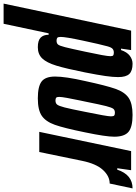

<svg xmlns="http://www.w3.org/2000/svg" viewBox="74 -693 756 1066"><g transform="rotate(90 452.0 -160.0)"><path d="M89 -510H197L189 -454H197Q208 -487 228.5 -502.5Q249 -518 273 -518Q312 -518 329.5 -500Q347 -482 347 -438Q347 -409 341 -367Q335 -325 321 -254Q300 -149 283.5 -95Q267 -41 243.5 -16.5Q220 8 181 8Q144 8 128 -7.5Q112 -23 112 -52H104L51 198H-61ZM206 -255Q231 -370 231 -395Q231 -407 226.5 -410.5Q222 -414 211 -414Q198 -414 190 -407Q182 -400 176 -378Q165 -338 144.5 -242Q124 -146 124 -119Q124 -104 129 -100Q134 -96 145 -96Q159 -96 166 -104Q173 -112 181 -143.5Q189 -175 206 -255Z M344 -88Q344 -146 369 -255Q394 -371 412 -422.5Q430 -474 462 -496Q494 -518 557 -518Q624 -518 651 -495.5Q678 -473 678 -416Q678 -370 654 -255Q630 -137 612 -86.5Q594 -36 562 -14Q530 8 465 8Q399 8 371.5 -13Q344 -34 344 -88ZM540 -255Q565 -376 565 -398Q565 -412 560.5 -416Q556 -420 545 -420Q530 -420 523 -411Q516 -402 508 -371Q500 -340 483 -255L477 -227Q468 -184 462.5 -153.5Q457 -123 457 -111Q457 -98 461.5 -94Q466 -90 477 -90Q492 -90 499.5 -99Q507 -108 515.5 -140.5Q524 -173 540 -255Z M758 -510H864L853 -433H861Q889 -518 965 -518L938 -391Q897 -391 862.5 -353.5Q828 -316 812 -238L763 0H651Z"/></g></svg>

Font: Saira Ultra Condensed ExtraBold
Style: Italic
Weight: 800
Width: 1
Italic angle: -12°
Designer: Hector Gatti with collaboration of the Omnibus-Type team
Foundry: Omnibus-Type
Version: Version 1.001; ttfautohint (v1.8)